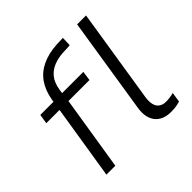

<svg xmlns="http://www.w3.org/2000/svg" viewBox="-177 -883 1066 1066"><g transform="rotate(-45 355.5 -350.0)"><path d="M88 0 158 -438H54L63 -494H182L164 -478L169 -511Q180 -572 209.5 -614Q239 -656 288 -679Q337 -702 403 -706L454 -708L452 -652L393 -649Q358 -647 325 -634.5Q292 -622 268.5 -594Q245 -566 237 -515L233 -486L225 -494H401L393 -438H228L158 0ZM589 8Q525 8 494 -31Q463 -70 474 -140L563 -705H633L545 -148Q541 -118 546.5 -96.5Q552 -75 568 -63.5Q584 -52 608 -52Q623 -52 638 -54Q653 -56 669 -60L660 -2Q644 3 627 5.5Q610 8 589 8Z"/></g></svg>

Font: Nunito Sans 7pt Light
Style: Italic
Weight: 300
Italic angle: -9°
Designer: Vernon Adams
Foundry: Vernon Adams
Version: Version 3.101;gftools[0.9.27]